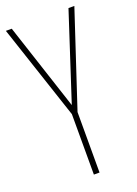

<svg xmlns="http://www.w3.org/2000/svg" viewBox="-138 -772 591 830"><g transform="rotate(-20 157.5 -357.0)"><path d="M158 -315 27 -714H0L145 -278V0H171V-278L315 -714H288Z"/></g></svg>

Font: Noto Sans Ethiopic ExtraCondensed Thin
Style: Regular
Weight: 100
Width: 2
Designer: Monotype Design Team
Foundry: Monotype Imaging Inc.
Version: Version 2.102